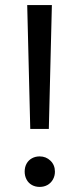

<svg xmlns="http://www.w3.org/2000/svg" viewBox="-20 -727 313 755"><path d="M99 -220 87 -707H184L172 -220ZM136 8Q119 8 105.5 0.5Q92 -7 84.5 -21Q77 -35 77 -52Q77 -70 84.5 -83.5Q92 -97 105.5 -104.5Q119 -112 136 -112Q161 -112 178.5 -95Q196 -78 196 -52Q196 -35 188 -21Q180 -7 166.5 0.5Q153 8 136 8Z"/></svg>

Font: Onest
Style: Regular
Weight: 400
Designer: Dmitri Voloshin, Andrey Kudryavtsev
Foundry: Dmitri Voloshin, Andrey Kudryavtsev
Version: Version 1.000;gftools[0.9.33]